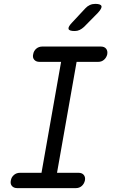

<svg xmlns="http://www.w3.org/2000/svg" viewBox="-20 -970 640 990"><path d="M274 -79H385Q403 -79 412 -68Q421 -57 418 -40Q414 -22 401.5 -11Q389 0 371 0H69Q51 0 41.5 -11Q32 -22 36 -40Q39 -57 52 -68Q65 -79 83 -79H194L295 -651H184Q166 -651 156.5 -662Q147 -673 151 -690Q154 -708 167 -719Q180 -730 198 -730H500Q518 -730 527 -719Q536 -708 533 -690Q529 -673 516.5 -662Q504 -651 486 -651H375ZM365 -810Q337 -810 333.5 -820.5Q330 -831 351 -853L420 -927Q430 -938 443 -944Q456 -950 471 -950Q499 -950 503 -939Q507 -928 485 -904L413 -831Q402 -821 390.5 -815.5Q379 -810 365 -810Z"/></svg>

Font: Maple Mono Light
Style: Italic
Weight: 300
Italic angle: -10°
Monospace: yes
Designer: subframe7536
Version: Version 7.000